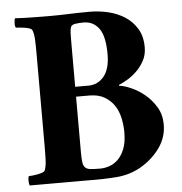

<svg xmlns="http://www.w3.org/2000/svg" viewBox="-49 -707 717 755"><g transform="rotate(-5 309.0 -330.0)"><path d="M250 -332V-112Q250 -87 252 -73Q254 -59 261 -52Q268 -45 282 -43.5Q296 -42 321 -42Q338 -42 357 -48.5Q376 -55 391.5 -70.5Q407 -86 417 -111.5Q427 -137 427 -176Q427 -204 421 -232Q415 -260 400.5 -282Q386 -304 362 -318Q338 -332 302 -332ZM305 -620Q288 -620 273.5 -618Q259 -616 255 -608Q251 -599 250.5 -584Q250 -569 250 -547V-371H302Q340 -371 364 -400.5Q388 -430 388 -487Q388 -559 365.5 -589.5Q343 -620 305 -620ZM181 -657Q213 -657 251.5 -658.5Q290 -660 334 -660Q369 -660 405 -651.5Q441 -643 470 -624.5Q499 -606 517.5 -576Q536 -546 536 -502Q536 -472 523 -448.5Q510 -425 492 -408Q474 -391 456 -380.5Q438 -370 428 -366Q422 -364 422 -362Q422 -360 423 -360Q442 -358 469.5 -346Q497 -334 522.5 -313Q548 -292 566 -262Q584 -232 584 -193Q584 -143 555 -102Q526 -61 479 -33Q434 -7 380.5 -3Q327 1 271 0Q255 0 222 0Q189 0 153 0Q117 0 85 0Q53 0 38 0Q37 -2 36 -7Q35 -12 35 -18Q35 -24 35.5 -29Q36 -34 38 -37Q43 -37 53 -38Q63 -39 73 -41Q83 -43 91.5 -46Q100 -49 102 -54Q108 -69 109 -92.5Q110 -116 110 -148V-513Q110 -545 109 -568.5Q108 -592 102 -607Q100 -612 91.5 -615Q83 -618 73 -619.5Q63 -621 53 -622Q43 -623 38 -623Q34 -628 34.5 -642Q35 -656 38 -660Q72 -658 110.5 -657.5Q149 -657 181 -657Z"/></g></svg>

Font: Vermiglione
Style: Bold
Weight: 700
Version: Version 1.000